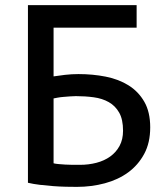

<svg xmlns="http://www.w3.org/2000/svg" viewBox="-20 -720 646 749"><path d="M89 -700H513V-612H189V-422Q207 -425 233.5 -428Q260 -431 286 -431Q342 -431 392.5 -421Q443 -411 481.5 -387Q520 -363 543 -323Q566 -283 566 -223Q566 -163 542.5 -119.5Q519 -76 480 -47.5Q441 -19 389 -5Q337 9 280 9Q262 9 237.5 8.5Q213 8 187 6Q161 4 135.5 1Q110 -2 89 -7ZM292 -77Q326 -77 356.5 -85Q387 -93 410 -109.5Q433 -126 446.5 -151Q460 -176 460 -210Q460 -254 445 -280.5Q430 -307 404.5 -321.5Q379 -336 345.5 -340.5Q312 -345 276 -345Q266 -345 253.5 -344Q241 -343 228 -342Q215 -341 204.5 -339Q194 -337 189 -336V-83Q196 -81 208 -80Q220 -79 234 -78Q248 -77 263 -77Q278 -77 292 -77Z"/></svg>

Font: PT Sans Caption
Style: Regular
Weight: 400
Designer: A.Korolkova, O.Umpeleva, V.Yefimov
Foundry: ParaType Ltd
Version: Version 2.004W OFL